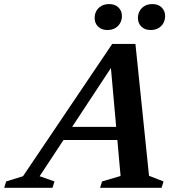

<svg xmlns="http://www.w3.org/2000/svg" viewBox="-87 -898 852 918"><path d="M181.5 -228.5 203 -291.5H532L510.5 -228.5ZM625.5 -57.5 695 -30.5 685.5 0H391.5L401 -30.5L489.5 -56.5L440 -609.5L468.5 -611L102.5 -55.5L173.5 -30.5L164 0H-67L-57.5 -30.5L23 -55.5L449.5 -688H560.5ZM426 -754.5Q398.5 -754.5 382 -770.8Q365.5 -787 365.5 -812Q365.5 -830 373.5 -845Q381.5 -860 397.2 -869.2Q413 -878.5 435 -878.5Q463 -878.5 479.5 -862.2Q496 -846 496 -821Q496 -803.5 487.8 -788.2Q479.5 -773 464.2 -763.8Q449 -754.5 426 -754.5ZM633 -754.5Q605 -754.5 588.8 -770.8Q572.5 -787 572.5 -812Q572.5 -830 580.5 -845Q588.5 -860 604 -869.2Q619.5 -878.5 642 -878.5Q669.5 -878.5 686 -862.2Q702.5 -846 702.5 -821Q702.5 -803.5 694.5 -788.2Q686.5 -773 671 -763.8Q655.5 -754.5 633 -754.5Z"/></svg>

Font: Newsreader SemiBold
Style: Italic
Weight: 600
Italic angle: -17°
Designer: Hugues Gentile
Foundry: Production Type
Version: Version 1.003